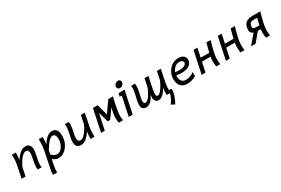

<svg xmlns="http://www.w3.org/2000/svg" viewBox="119 -2155 5605 3825"><g transform="rotate(-30 2921.5 -243.0)"><path d="M504.4 0H414.1Q408.7 -23.9 408.7 -54.7Q408.7 -120.6 429.9 -214.4Q451.2 -308.1 451.2 -348.6Q451.2 -436 389.6 -436Q336.9 -436 274.7 -360.8Q212.4 -285.6 171.9 -189.9L133.3 0H43L104.5 -305.2Q115.2 -358.4 115.2 -441.9L113.8 -512.7H201.7Q204.1 -493.2 204.1 -473.6Q204.1 -432.1 192.9 -344.7Q305.2 -522.9 425.8 -522.9Q547.9 -522.9 547.9 -377.9Q547.9 -338.4 522.7 -227.3Q497.6 -116.2 497.6 -60.5Q497.6 -23.9 504.4 0Z M718.3 246.1H623V234.9Q623 192.4 634.3 131.3Q641.1 94.2 711.4 -243.7Q732.9 -349.1 732.9 -467.8Q732.9 -483.4 731.9 -512.7H819.8Q822.3 -501.5 822.3 -460.9Q822.3 -399.9 814 -348.6Q922.4 -522.9 1036.6 -522.9Q1171.9 -522.9 1171.9 -335.4Q1171.9 -197.8 1087.2 -92.5Q1002.4 12.7 886.2 12.7Q820.8 12.7 759.8 -43.5L732.4 89.8Q717.8 162.6 717.8 226.6ZM902.8 -69.3Q971.2 -69.3 1024.4 -143.6Q1077.6 -217.8 1077.6 -314.5Q1077.6 -436 1000.5 -436Q924.3 -436 796.4 -221.7L778.8 -130.9Q845.2 -69.3 902.8 -69.3Z M1329.6 -512.2H1419.9Q1425.8 -488.3 1425.8 -457.5Q1425.8 -391.6 1404.3 -297.9Q1382.8 -204.1 1382.8 -163.6Q1382.8 -76.2 1444.3 -76.2Q1497.6 -76.2 1559.8 -151.4Q1622.1 -226.6 1662.1 -322.3L1700.7 -512.2H1791L1729.5 -207Q1718.8 -153.8 1718.8 -70.3L1720.2 0.5H1632.3Q1630.4 -19.5 1630.4 -39.1Q1630.4 -80.1 1641.1 -167.5Q1528.8 10.7 1408.2 10.7Q1286.1 10.7 1286.1 -134.3Q1286.1 -173.8 1311.3 -285.2Q1336.4 -396.5 1336.4 -451.7Q1336.4 -488.3 1329.6 -512.2Z M2300.8 -337.4 2156.2 -133.8H2100.1L2034.7 -368.7L1956.1 0H1870.1L1979 -512.2H2086.4L2155.3 -261.2L2332 -512.2H2438.5Q2366.2 -208 2366.2 -103Q2366.2 -40.5 2377 0H2277.3Q2267.6 -58.1 2267.1 -121.1Q2267.1 -192.9 2300.8 -337.4Z M2646.5 -584.5Q2615.2 -584.5 2598.1 -606.4Q2585.4 -621.6 2585.4 -643.1Q2585.4 -683.1 2620.6 -711.9Q2647 -733.4 2678.2 -733.4Q2709 -733.4 2725.6 -711.9Q2737.8 -695.8 2737.8 -674.8Q2737.8 -634.8 2703.6 -606.4Q2677.2 -584.5 2646.5 -584.5ZM2597.2 0H2506.8L2600.1 -439H2551.3L2566.9 -512.2H2706.1Z M2854 -512.7H2944.3Q2950.2 -488.8 2950.2 -458Q2950.2 -390.1 2923.6 -282.2Q2897 -174.3 2897 -146.5Q2897 -76.7 2938.5 -76.7Q2984.4 -76.7 3042.5 -162.1Q3100.6 -247.6 3127 -328.6L3164.1 -512.7H3254.4L3203.1 -263.7Q3186 -180.7 3186 -143.6Q3186 -76.7 3222.7 -76.7Q3262.2 -76.7 3319.1 -155.8Q3376 -234.9 3412.6 -328.6L3449.7 -512.7H3540L3478.5 -207.5Q3472.7 -179.7 3469.2 -125Q3467.3 -90.3 3467.3 -59.6Q3467.3 -14.6 3469.2 0H3381.3Q3380.4 -24.4 3380.4 -54.7Q3380.9 -121.1 3390.1 -164.1Q3294.4 10.3 3193.8 10.3Q3150.9 10.3 3125.2 -19.8Q3099.6 -49.8 3099.6 -102.5Q3099.6 -121.1 3106.9 -164.1Q3015.6 10.3 2908.2 10.3Q2801.8 10.3 2801.8 -106Q2801.8 -156.2 2831.3 -274.2Q2860.8 -392.1 2860.8 -452.1Q2860.8 -488.8 2854 -512.7ZM3433.1 247.1 3352.1 206.1Q3443.8 99.6 3467.3 -66.9L3528.8 -54.2Q3527.8 23.9 3499.5 104.5Q3471.2 185.5 3433.1 247.1Z M3843.8 -302.7Q3924.3 -302.7 3968.8 -326.7Q4009.3 -348.1 4009.3 -384.8Q4009.3 -411.6 3985.6 -429.4Q3961.9 -447.3 3927.7 -447.3Q3813 -447.3 3752 -308.1Q3800.3 -302.7 3843.8 -302.7ZM3846.7 12.7Q3759.3 12.7 3705.3 -42.2Q3651.4 -97.2 3651.4 -207Q3651.4 -334 3737.1 -428.5Q3822.8 -522.9 3950.2 -522.9Q4021.5 -522.9 4062.3 -488.5Q4103 -454.1 4103 -398.9Q4103 -327.6 4049.3 -283.7Q3986.3 -232.4 3860.8 -232.4Q3808.1 -232.4 3739.3 -241.7Q3738.3 -231.4 3738.3 -221.7Q3738.3 -152.8 3770 -112.3Q3803.2 -69.3 3865.2 -69.3Q3964.4 -69.3 4058.6 -138.7L4055.7 -42.5Q3956.5 12.7 3846.7 12.7Z M4519.5 -224.6H4320.8L4272.9 0H4183.6L4292.5 -512.2H4381.8L4337.9 -305.7H4535.6Q4554.7 -392.6 4587.4 -512.2H4685.1Q4603 -232.4 4603 -127.4Q4603 -40.5 4613.8 0H4519Q4509.3 -58.1 4508.8 -126Q4508.8 -162.6 4519.5 -224.6Z M5077.6 -224.6H4878.9L4831.1 0H4741.7L4850.6 -512.2H4939.9L4896 -305.7H5093.8Q5112.8 -392.6 5145.5 -512.2H5243.2Q5161.1 -232.4 5161.1 -127.4Q5161.1 -40.5 5171.9 0H5077.1Q5067.4 -58.1 5066.9 -126Q5066.9 -162.6 5077.6 -224.6Z M5673.8 -279.8Q5688 -346.2 5710.4 -434.6L5709 -432.6H5634.8Q5584 -432.6 5560.1 -417.2Q5536.1 -401.9 5526.9 -358.4Q5522.9 -339.8 5522.9 -326.7Q5522.9 -317.4 5526.4 -306.2Q5529.8 -294.9 5548.6 -287.4Q5567.4 -279.8 5606.4 -279.8ZM5659.2 -200.2H5592.8L5424.8 0H5320.8L5502 -214.4Q5460 -223.6 5441.4 -261.7Q5431.2 -284.2 5431.2 -314.5Q5431.2 -336.9 5436.5 -363.3Q5452.6 -438.5 5503.7 -475.3Q5554.7 -512.2 5650.9 -512.2H5828.6Q5746.6 -232.4 5746.6 -127.4Q5746.6 -40.5 5757.3 0H5662.6Q5652.8 -58.1 5652.3 -126Q5652.3 -154.3 5659.2 -200.2Z"/></g></svg>

Font: Cadman
Style: Italic
Weight: 400
Italic angle: -12°
Designer: Paul James MIller
Foundry: High-Logic / Made with FontCreator
Version: Version 2.114;March 28, 2021;FontCreator 13.0.0.2683 64-bit